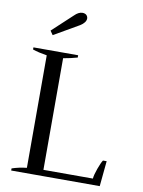

<svg xmlns="http://www.w3.org/2000/svg" viewBox="-100 -1006 799 1074"><g transform="rotate(10 299.5 -469.0)"><path d="M121 -809C121 -809 137 -786 137 -786C137 -786 279 -868 279 -868C300 -881 311 -896 311 -911C311 -918 308 -925 303 -930C298 -935 290 -938 280 -938C265 -938 250 -930 235 -915C235 -915 121 -809 121 -809ZM40 -12C40 -12 40 0 40 0C40 0 543 0 543 0C543 0 557 -144 557 -144C557 -144 536 -144 536 -144C529 -134 522 -117 513 -93C504 -68 499 -49 498 -35C498 -35 217 -35 217 -35C217 -35 217 -669 217 -669C246 -674 273 -680 297 -687C297 -687 297 -700 297 -700C297 -700 43 -700 43 -700C43 -700 43 -688 43 -688C66 -680 93 -674 124 -669C124 -669 124 -30 124 -30C95 -27 67 -21 40 -12Z"/></g></svg>

Font: BUSH 25 TRIRONG 0515 A
Style: Regular
Weight: 400
Designer: Katatrad Team
Foundry: CadsonDemak